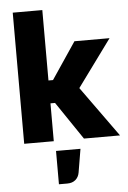

<svg xmlns="http://www.w3.org/2000/svg" viewBox="-59 -708 647 970"><g transform="rotate(-5 264.5 -223.0)"><path d="M346 0 177 -250 345 -256 529 0ZM341 -494H519L345 -256L177 -250ZM144 -192V-308H323V-192ZM193 0H43V-665H193ZM304 169Q300 192 284 205.5Q268 219 243 219H200V50H324Z"/></g></svg>

Font: Blinker
Style: Regular
Weight: 400
Designer: Juergen Huber
Foundry: supertype
Version: 1.017